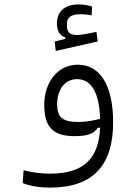

<svg xmlns="http://www.w3.org/2000/svg" viewBox="-20 -628 626 871"><path d="M206.5 223.1C401.4 223.1 493.2 123 493.2 -72.8C493.2 -240.2 434.6 -334.5 333 -334.5C237.8 -334.5 180.7 -249.5 180.7 -152.8C180.7 -56.2 216.3 -10.3 318.4 -10.3C385.3 -10.3 408.7 -25.9 423.8 -48.3L434.1 -48.8C428.2 91.8 359.4 159.7 208 159.7C165.5 159.7 130.4 154.8 86.9 144.5L83 202.6C118.2 216.8 164.1 223.1 206.5 223.1ZM434.1 -88.9C402.8 -81.1 371.6 -74.7 336.4 -74.7C261.7 -74.7 239.3 -96.7 239.3 -156.2C239.3 -218.8 272 -269 330.1 -269C394.5 -269 430.7 -207 434.1 -88.9ZM232.9 -397 423.3 -439.9 417.5 -483.4C387.2 -477.5 351.6 -469.2 330.1 -469.2C296.9 -469.2 283.2 -481 283.2 -515.6C283.2 -547.4 299.3 -563.5 345.7 -563.5C363.3 -563.5 378.9 -561 395.5 -558.6L397.9 -598.1C379.4 -604.5 360.4 -607.9 336.4 -607.9C275.9 -607.9 238.3 -578.1 238.3 -522C238.3 -487.8 250.5 -466.8 276.4 -458V-451.7L228 -439.5Z"/></svg>

Font: Cascadia Mono NF Light
Style: Regular
Weight: 300
Monospace: yes
Designer: Aaron Bell
Foundry: Saja Typeworks
Version: Version 2404.023